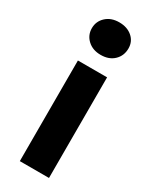

<svg xmlns="http://www.w3.org/2000/svg" viewBox="-204 -838 712 889"><g transform="rotate(30 152.5 -393.5)"><path d="M74 0V-538H230V0ZM152 -613Q109 -613 82 -638Q55 -663 55 -700Q55 -737 82 -762Q109 -787 152 -787Q195 -787 222 -763.5Q249 -740 249 -703Q249 -664 222.5 -638.5Q196 -613 152 -613Z"/></g></svg>

Font: Montserrat Z
Style: Bold
Weight: 700
Designer: Julieta Ulanovsky
Foundry: Julieta Ulanovsky
Version: Version 8.000